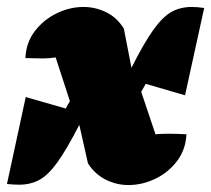

<svg xmlns="http://www.w3.org/2000/svg" viewBox="-33 -521 607 552"><path d="M503 -135Q501 -91 476 -58Q451 -25 413.5 -7Q376 11 336 11Q302 11 271 -4.5Q240 -20 220 -51L195 -162Q159 -92 132.5 -55Q106 -18 80.5 -4Q55 10 22 10Q15 10 6 9.5Q-3 9 -13 8L41 -242L156 -209Q159 -215 162 -220Q165 -225 168 -230L127 -356Q110 -353 90 -353Q70 -353 40 -354Q42 -399 67.5 -432Q93 -465 130.5 -483Q168 -501 207 -501Q241 -501 272 -486Q303 -471 323 -439L345 -326Q380 -396 407 -434Q434 -472 459.5 -486.5Q485 -501 519 -501Q535 -501 554 -498L499 -247L386 -280Q383 -274 379.5 -268.5Q376 -263 373 -257L414 -135Q448 -138 503 -135Z"/></svg>

Font: Piazzolla Black
Style: Italic
Weight: 900
Italic angle: -11.3°
Designer: Juan Pablo del Peral
Foundry: Huerta Tipografica
Version: Version 1.330